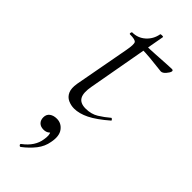

<svg xmlns="http://www.w3.org/2000/svg" viewBox="-242 -476 778 778"><g transform="rotate(45 147.0 -87.0)"><path d="M120 12Q102 12 85.5 4.5Q69 -3 61 -20.5Q53 -38 58 -68L102 -306Q109 -344 103.5 -352.5Q98 -361 68 -361Q64 -361 65 -367Q66 -373 69 -373Q101 -373 124.5 -394Q148 -415 154 -447Q154 -450 162.5 -450Q171 -450 170 -447L108 -102Q100 -60 111 -40.5Q122 -21 153 -21Q185 -21 208.5 -35.5Q232 -50 253 -68Q255 -70 259 -66Q263 -62 261 -60Q216 -21 182.5 -4.5Q149 12 120 12ZM262 -343Q259 -343 239 -345.5Q219 -348 192.5 -350.5Q166 -353 142 -353L144 -375Q167 -375 198 -377Q229 -379 255 -380.5Q281 -382 287 -382Q291 -382 293 -380Q295 -378 294 -374Q292 -366 282 -354.5Q272 -343 262 -343ZM77 275Q73 277 69.5 272.5Q66 268 70 265Q93 248 106 228Q119 208 122 186Q127 158 119 146.5Q111 135 100 132L127 125Q128 143 118 151.5Q108 160 93 160Q76 160 66.5 150.5Q57 141 57 125Q57 108 69 99Q81 90 100 90Q126 90 142 111.5Q158 133 150 173Q145 203 125.5 228Q106 253 77 275Z"/></g></svg>

Font: Cormorant Garamond Light
Style: Italic
Weight: 300
Italic angle: -10°
Designer: Christian Thalmann (Catharsis Fonts)
Foundry: Catharsis Fonts
Version: Version 4.001